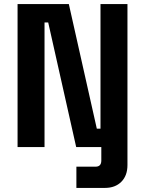

<svg xmlns="http://www.w3.org/2000/svg" viewBox="-20 -720 710 940"><path d="M66 0V-700H317L454 -90H472V-700H604V0H353L216 -610H198V0ZM354 200V96H448Q476 96 476 66V0H604V88Q604 140 574 170Q544 200 494 200Z"/></svg>

Font: Space 7353
Style: Regular
Weight: 400
Designer: Christine Claussen + Ruben Lyon  (Space 7353)
Version: Version 1.000;FEAKit 1.0